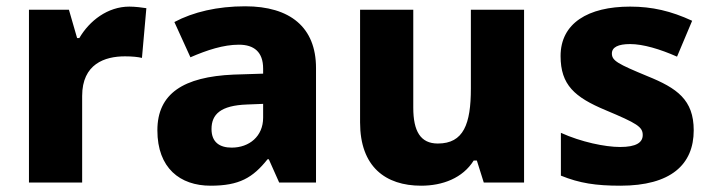

<svg xmlns="http://www.w3.org/2000/svg" viewBox="-20 -580 2263 610"><path d="M391 -559C322 -559 264 -514 232 -459H225L199 -549H72V0H241V-275C241 -377 313 -401 377 -401C400 -401 419 -399 431 -396L445 -554C433 -556 409 -559 391 -559Z M759 -560C671 -560 594 -542 534 -510L585 -398C638 -421 690 -438 739 -438C787 -438 816 -415 816 -362V-346L722 -343C563 -336 480 -283 480 -166C480 -46 552 10 649 10C740 10 783 -15 830 -74H834L867 0H984V-364C984 -493 902 -560 759 -560ZM765 -248 816 -250V-206C816 -147 772 -111 716 -111C678 -111 652 -128 652 -170C652 -217 681 -245 765 -248Z M1645 -549H1476V-299C1476 -186 1453 -124 1371 -124C1316 -124 1293 -163 1293 -238V-549H1124V-191C1124 -50 1205 10 1318 10C1386 10 1450 -14 1485 -70H1495L1517 0H1645Z M2184 -166C2184 -263 2131 -300 2037 -338C1943 -377 1924 -387 1924 -410C1924 -430 1944 -440 1982 -440C2023 -440 2077 -424 2131 -400L2179 -514C2112 -545 2052 -559 1982 -559C1848 -559 1761 -506 1761 -402C1761 -310 1806 -271 1904 -230C2004 -188 2022 -177 2022 -151C2022 -127 2001 -113 1950 -113C1902 -113 1826 -129 1762 -158V-22C1821 2 1873 10 1951 10C2111 10 2184 -57 2184 -166Z"/></svg>

Font: Noto Sans Telugu ExtraBold
Style: Regular
Weight: 800
Designer: Jelle Bosma - Monotype Design Team
Foundry: Monotype Imaging Inc.
Version: Version 2.005